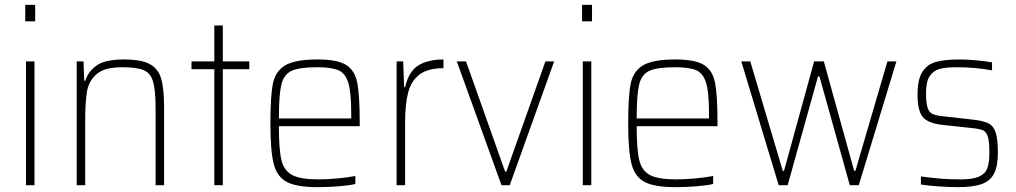

<svg xmlns="http://www.w3.org/2000/svg" viewBox="-20 -763 4186 791"><path d="M84 -675V-743H125V-675ZM87 0V-510H122V0Z M296 -510H324L327 -430H331Q344 -470 379 -494Q414 -518 491 -518Q562 -518 597 -499Q632 -480 644 -439Q656 -398 656 -320V0H621V-315Q621 -392 610.5 -427Q600 -462 572 -474Q544 -486 483 -486Q411 -486 378.5 -458Q346 -430 338.5 -386.5Q331 -343 331 -264V0H296Z M863 0V-478H769V-510H863V-658H898V-510H1007V-478H898V0Z M1462 -243H1129Q1129 -147 1139.5 -103.5Q1150 -60 1183.5 -42Q1217 -24 1292 -24Q1328 -24 1371 -28Q1414 -32 1444 -38V-5Q1419 1 1375.5 4.5Q1332 8 1288 8Q1202 8 1161.5 -13.5Q1121 -35 1107.5 -88.5Q1094 -142 1094 -254Q1094 -368 1104.5 -419Q1115 -470 1155.5 -494Q1196 -518 1289 -518Q1370 -518 1406 -495.5Q1442 -473 1452 -421.5Q1462 -370 1462 -256ZM1129 -275H1427V-296Q1427 -382 1415 -421.5Q1403 -461 1374.5 -473.5Q1346 -486 1287 -486Q1213 -486 1181 -471Q1149 -456 1139 -414Q1129 -372 1129 -275Z M1614 -510H1641L1645 -404H1649Q1664 -469 1703.5 -493.5Q1743 -518 1807 -518V-482Q1743 -482 1709 -456.5Q1675 -431 1662 -383.5Q1649 -336 1649 -259V0H1614Z M2046 0 1862 -510H1900L2061 -56H2066L2227 -510H2263L2080 0Z M2378 -675V-743H2419V-675ZM2381 0V-510H2416V0Z M2936 -243H2603Q2603 -147 2613.5 -103.5Q2624 -60 2657.5 -42Q2691 -24 2766 -24Q2802 -24 2845 -28Q2888 -32 2918 -38V-5Q2893 1 2849.5 4.5Q2806 8 2762 8Q2676 8 2635.5 -13.5Q2595 -35 2581.5 -88.5Q2568 -142 2568 -254Q2568 -368 2578.5 -419Q2589 -470 2629.5 -494Q2670 -518 2763 -518Q2844 -518 2880 -495.5Q2916 -473 2926 -421.5Q2936 -370 2936 -256ZM2603 -275H2901V-296Q2901 -382 2889 -421.5Q2877 -461 2848.5 -473.5Q2820 -486 2761 -486Q2687 -486 2655 -471Q2623 -456 2613 -414Q2603 -372 2603 -275Z M3188 0 3034 -510H3071L3205 -59H3210L3334 -510H3374L3499 -59H3504L3636 -510H3673L3518 0H3481L3356 -448H3350L3225 0Z M3774 -3V-36Q3828 -29 3861 -26.5Q3894 -24 3938 -24Q3988 -24 4013.5 -35.5Q4039 -47 4047.5 -70Q4056 -93 4056 -133Q4056 -179 4050 -199Q4044 -219 4031 -225.5Q4018 -232 3988 -235L3858 -249Q3801 -256 3780.5 -282.5Q3760 -309 3760 -373Q3760 -436 3780 -467Q3800 -498 3836 -508Q3872 -518 3934 -518Q3965 -518 4002.5 -514.5Q4040 -511 4067 -506V-473Q3999 -486 3919 -486Q3877 -486 3851 -479Q3825 -472 3810 -449Q3795 -426 3795 -380Q3795 -340 3801 -320.5Q3807 -301 3821 -294Q3835 -287 3865 -284L3990 -270Q4033 -265 4053.5 -254Q4074 -243 4082.5 -215.5Q4091 -188 4091 -133Q4091 -77 4074.5 -46.5Q4058 -16 4022.5 -4Q3987 8 3926 8Q3891 8 3847.5 5Q3804 2 3774 -3Z"/></svg>

Font: Saira Semi Condensed Thin
Style: Regular
Weight: 100
Width: 4
Designer: Hector Gatti with collaboration of the Omnibus-Type team
Foundry: Omnibus-Type
Version: Version 1.001; ttfautohint (v1.8)